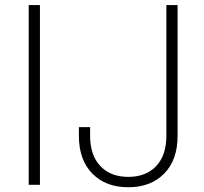

<svg xmlns="http://www.w3.org/2000/svg" viewBox="-20 -748 824 777"><path d="M141.6 -727.5V0H96.2V-727.5ZM499 9.8Q408.2 9.8 353.8 -45.4Q299.3 -100.6 299.3 -198.2V-233.4H344.7V-198.2Q344.7 -119.6 386.2 -75.9Q427.7 -32.2 499 -32.2Q570.8 -32.2 612.1 -75.9Q653.3 -119.6 653.3 -198.2V-727.5H698.7V-198.2Q698.7 -100.6 644.3 -45.4Q589.8 9.8 499 9.8Z"/></svg>

Font: Inter 20pt ExtraLight
Style: Regular
Weight: 250
Version: Version 4.001;git-66647c0bb